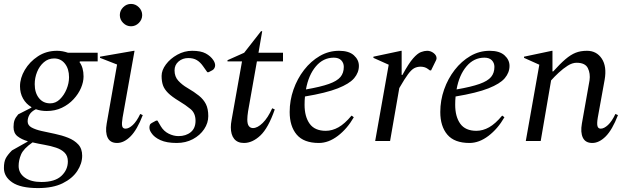

<svg xmlns="http://www.w3.org/2000/svg" viewBox="-30 -719 3188 979"><path d="M208 -153Q178 -153 153 -162Q130 -151 120.5 -134.5Q111 -118 111 -100Q111 -80 131 -69Q151 -58 182.5 -51Q214 -44 250 -36.5Q286 -29 317.5 -16.5Q349 -4 369 17.5Q389 39 389 75Q389 115 364 153Q339 191 289.5 215.5Q240 240 164 240Q75 240 32.5 211Q-10 182 -10 138Q-10 106 -0.5 88Q9 70 31 48L111 3V1Q80 -8 59.5 -24Q39 -40 39 -71Q39 -92 44 -106Q49 -120 63 -136L130 -170V-173Q103 -189 87.5 -216.5Q72 -244 72 -279Q72 -321 96.5 -362.5Q121 -404 163.5 -432Q206 -460 261 -460Q288 -460 317 -450H468V-406H379L375 -403Q396 -375 396 -329Q396 -301 383 -270.5Q370 -240 345 -213Q320 -186 285.5 -169.5Q251 -153 208 -153ZM226 -192Q254 -192 275.5 -213Q297 -234 309.5 -264.5Q322 -295 322 -325Q322 -368 301 -394.5Q280 -421 246 -421Q216 -421 193.5 -401.5Q171 -382 159 -352Q147 -322 147 -290Q147 -246 168.5 -219Q190 -192 226 -192ZM65 127Q65 164 96.5 186.5Q128 209 181 209Q250 209 283 178Q316 147 316 104Q316 76 299.5 59.5Q283 43 256 34Q229 25 197.5 19.5Q166 14 136 7Q90 39 77.5 68.5Q65 98 65 127Z M638 -585Q615 -585 598 -602Q581 -619 581 -642Q581 -665 598 -682Q615 -699 638 -699Q661 -699 678 -682Q695 -665 695 -642Q695 -619 678 -602Q661 -585 638 -585ZM567 10Q532 10 519 -17Q506 -44 514 -89L567 -390L480 -424V-430L653 -460H656L595 -119Q590 -89 593 -76Q596 -63 610 -63Q627 -63 647 -81.5Q667 -100 685 -138L698 -132Q669 -57 635.5 -23.5Q602 10 567 10Z M871 10Q820 10 788 -4.5Q756 -19 742 -41Q736 -50 734 -56Q732 -62 732 -69Q732 -75 734 -81.5Q736 -88 744 -92L766 -104H773L790 -75Q805 -50 830 -37.5Q855 -25 880 -25Q918 -25 942.5 -45Q967 -65 967 -103Q967 -142 941.5 -163Q916 -184 884 -203Q846 -226 827 -245Q808 -264 801 -284Q794 -304 794 -332Q794 -361 816 -390.5Q838 -420 874 -440Q910 -460 950 -460Q994 -460 1019 -446.5Q1044 -433 1058 -412Q1067 -398 1067 -386Q1067 -379 1063.5 -372Q1060 -365 1053 -361L1034 -351H1027L1005 -382Q991 -402 973.5 -412.5Q956 -423 930 -423Q901 -423 880.5 -405.5Q860 -388 860 -360Q860 -328 879.5 -307Q899 -286 925 -271Q961 -250 984.5 -231Q1008 -212 1020 -188Q1032 -164 1032 -127Q1032 -92 1011 -60.5Q990 -29 953.5 -9.5Q917 10 871 10Z M1214 10Q1181 10 1164 -11Q1147 -32 1147 -70Q1147 -78 1148 -88Q1149 -98 1151 -108L1204 -406H1130V-412L1215 -450L1301 -560H1307L1288 -450H1413V-406H1280L1235 -152Q1233 -139 1232 -128.5Q1231 -118 1231 -110Q1231 -86 1239 -76Q1247 -66 1260 -66Q1283 -66 1309.5 -92Q1336 -118 1358 -167L1371 -161Q1338 -66 1297.5 -28Q1257 10 1214 10Z M1596 10Q1519 10 1483 -32.5Q1447 -75 1447 -148Q1447 -207 1466.5 -262.5Q1486 -318 1520.5 -362.5Q1555 -407 1600.5 -433.5Q1646 -460 1699 -460Q1749 -460 1774.5 -437Q1800 -414 1800 -383Q1800 -349 1776 -320.5Q1752 -292 1692.5 -268.5Q1633 -245 1525 -227Q1523 -207 1523 -185Q1523 -124 1549 -88Q1575 -52 1631 -52Q1664 -52 1696 -70Q1728 -88 1762 -129H1764L1774 -121Q1740 -62 1692.5 -26Q1645 10 1596 10ZM1672 -425Q1618 -425 1580.5 -380.5Q1543 -336 1530 -263Q1605 -276 1647 -291Q1689 -306 1706 -326.5Q1723 -347 1723 -378Q1723 -398 1710 -411.5Q1697 -425 1672 -425Z M1883 0 1952 -389 1874 -424V-430L2015 -460H2018V-337H2022Q2054 -396 2076.5 -421.5Q2099 -447 2116.5 -453.5Q2134 -460 2148 -460Q2166 -460 2181 -448.5Q2196 -437 2196 -422Q2196 -417 2193 -411L2168 -360H2162L2151 -368Q2143 -374 2133.5 -376.5Q2124 -379 2115 -379Q2097 -379 2082.5 -371.5Q2068 -364 2050.5 -340.5Q2033 -317 2006 -270L1959 0Z M2364 10Q2287 10 2251 -32.5Q2215 -75 2215 -148Q2215 -207 2234.5 -262.5Q2254 -318 2288.5 -362.5Q2323 -407 2368.5 -433.5Q2414 -460 2467 -460Q2517 -460 2542.5 -437Q2568 -414 2568 -383Q2568 -349 2544 -320.5Q2520 -292 2460.5 -268.5Q2401 -245 2293 -227Q2291 -207 2291 -185Q2291 -124 2317 -88Q2343 -52 2399 -52Q2432 -52 2464 -70Q2496 -88 2530 -129H2532L2542 -121Q2508 -62 2460.5 -26Q2413 10 2364 10ZM2440 -425Q2386 -425 2348.5 -380.5Q2311 -336 2298 -263Q2373 -276 2415 -291Q2457 -306 2474 -326.5Q2491 -347 2491 -378Q2491 -398 2478 -411.5Q2465 -425 2440 -425Z M2651 0 2720 -389 2642 -424V-430L2784 -460H2787V-355H2791Q2826 -394 2853 -417Q2880 -440 2905 -450Q2930 -460 2963 -460Q3012 -460 3038.5 -420Q3065 -380 3053 -312L3018 -119Q3013 -89 3016.5 -76Q3020 -63 3033 -63Q3050 -63 3070 -81.5Q3090 -100 3108 -138L3121 -132Q3092 -57 3058.5 -23.5Q3025 10 2990 10Q2955 10 2942 -17Q2929 -44 2937 -89L2976 -309Q2981 -344 2967.5 -371.5Q2954 -399 2910 -399Q2888 -399 2864.5 -384Q2841 -369 2819 -348.5Q2797 -328 2780 -309L2727 0Z"/></svg>

Font: Spectral
Style: Italic
Weight: 400
Italic angle: -10°
Designer: Jean-Baptiste Levee
Foundry: Production Type
Version: Version 2.001